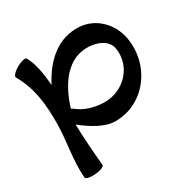

<svg xmlns="http://www.w3.org/2000/svg" viewBox="-182 -748 1172 1183"><g transform="rotate(-30 404.0 -157.0)"><path d="M38 -500C107 -379 116 -260 116 -133C116 -6 85 119 96 246C97 258 128 264 165 261C202 258 232 246 231 234C222 135 214 36 212 -64C280 -10 360 40 434 41C640 43 791 -153 754 -364C734 -477 645 -567 531 -574C384 -583 276 -486 205 -349C199 -435 185 -514 154 -567C149 -577 118 -570 85 -552C53 -533 32 -510 38 -500ZM437 -94C368 -95 300 -113 247 -157C244 -160 239 -162 235 -163C282 -318 375 -447 521 -439C585 -436 650 -407 661 -347C685 -212 575 -93 437 -94Z"/></g></svg>

Font: Nupuram Expanded Bold
Style: Regular
Weight: 700
Width: 7
Designer: Santhosh Thottingal (santhosh.thottingal@gmail.com)
Foundry: SMC
Version: Version 1.000